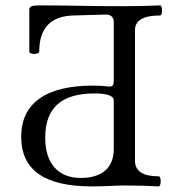

<svg xmlns="http://www.w3.org/2000/svg" viewBox="-20 -683 644 707"><path d="M58.1 -179.2Q58.1 -272 125.2 -319.8Q192.4 -367.7 321.8 -367.7Q354.5 -367.7 371.6 -365.2Q380.4 -364.3 383.3 -364.3Q392.1 -364.3 395.5 -368.9Q398.9 -373.5 398.9 -385.3V-600.6Q398.9 -629.4 369.6 -629.4L250.5 -626Q124.5 -622.6 124.5 -493.2Q124.5 -489.3 118.9 -486.8Q113.3 -484.4 106 -484.4Q98.6 -484.4 93.3 -486.6Q87.9 -488.8 87.9 -493.2V-647.9Q87.9 -656.7 95.9 -659.9Q104 -663.1 123 -663.1Q201.7 -663.1 280.8 -661.6Q306.6 -661.1 346.2 -660.6Q385.7 -660.2 438 -660.2Q503.4 -660.2 569.3 -663.1Q572.8 -663.1 574.7 -657.7Q576.7 -652.3 576.7 -645Q576.7 -637.2 574.7 -631.6Q572.8 -626 569.3 -626Q477.1 -626 477.1 -572.3V-90.8Q477.1 -33.7 564.9 -33.7Q567.9 -33.7 569.8 -28.3Q571.8 -22.9 571.8 -15.6Q571.8 -8.3 569.8 -2.4Q567.9 3.4 564.9 3.4Q505.4 0 438 0Q417.5 0 378.4 2Q368.2 2.4 353.3 2.9Q338.4 3.4 318.4 3.4Q187.5 3.4 122.8 -42Q58.1 -87.4 58.1 -179.2ZM398.9 -135.3V-313Q398.9 -338.9 328.1 -338.9Q236.3 -338.9 191.4 -298.6Q146.5 -258.3 146.5 -176.3Q146.5 -105 180.7 -66.4Q214.8 -27.8 277.8 -27.8Q335.4 -27.8 367.2 -54.9Q398.9 -82 398.9 -135.3Z"/></svg>

Font: JuniusX
Style: Regular
Weight: 400
Designer: Peter S. Baker
Foundry: Briery Creek Software
Version: Version 1.004